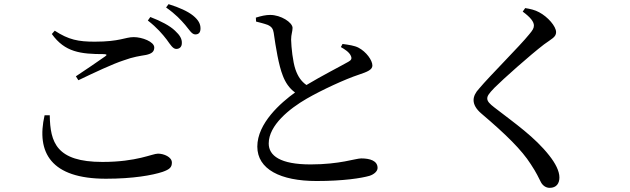

<svg xmlns="http://www.w3.org/2000/svg" viewBox="-20 -842 3040 926"><path d="M830 -606C846 -606 857 -616 857 -634C858 -654 848 -672 824 -694C799 -718 757 -740 705 -760L693 -743C737 -709 764 -677 784 -651C802 -626 814 -606 830 -606ZM491 20C623 20 715 3 764 -13C798 -25 809 -35 809 -58C809 -85 770 -101 742 -101C714 -101 641 -61 474 -61C252 -61 222 -155 220 -286H195C154 -106 226 20 491 20ZM346 -474 358 -455C433 -491 524 -534 577 -551C623 -568 655 -572 684 -577C712 -583 724 -593 724 -613C724 -641 665 -663 625 -663C583 -663 559 -641 437 -641C358 -641 311 -650 244 -694L230 -678C293 -590 369 -581 482 -581C496 -580 497 -577 487 -570C453 -546 393 -505 346 -474ZM922 -676C939 -676 947 -686 947 -705C947 -726 938 -745 911 -767C886 -787 845 -806 793 -822L781 -806C829 -772 852 -746 873 -722C894 -697 905 -676 922 -676Z M1507 31C1637 31 1724 17 1762 6C1784 -1 1801 -16 1801 -32C1801 -67 1764 -78 1722 -78C1695 -78 1619 -49 1478 -49C1332 -49 1276 -91 1276 -150C1276 -238 1376 -318 1459 -366C1532 -408 1644 -460 1711 -482C1753 -496 1776 -506 1776 -526C1776 -551 1747 -592 1709 -612C1690 -622 1662 -626 1632 -630L1624 -615C1643 -604 1664 -591 1672 -573C1678 -560 1675 -552 1660 -544C1627 -525 1531 -476 1458 -432C1432 -450 1416 -475 1405 -507C1392 -545 1385 -613 1384 -651C1384 -676 1391 -690 1391 -708C1390 -734 1335 -770 1283 -770C1261 -770 1240 -765 1214 -757L1215 -738C1231 -734 1255 -728 1271 -722C1291 -713 1297 -702 1300 -684C1310 -614 1324 -527 1344 -477C1356 -445 1375 -416 1403 -396C1335 -347 1221 -248 1221 -135C1221 -26 1332 31 1507 31Z M2631 64C2664 64 2678 42 2678 14C2678 -17 2659 -54 2629 -92C2559 -181 2465 -246 2364 -324C2342 -341 2330 -353 2330 -367C2330 -379 2337 -390 2365 -419C2407 -461 2535 -575 2604 -628C2641 -655 2662 -663 2662 -687C2662 -715 2622 -761 2580 -783C2560 -794 2538 -799 2513 -803L2501 -786C2539 -758 2555 -737 2555 -719C2555 -706 2549 -696 2532 -676C2488 -621 2342 -476 2291 -415C2273 -396 2264 -377 2264 -359C2264 -338 2276 -316 2302 -294C2422 -192 2496 -119 2540 -50C2568 -8 2578 16 2589 37C2597 52 2612 64 2631 64Z"/></svg>

Font: Source Han Serif CN Medium
Style: Regular
Weight: 500
Designer: Ryoko NISHIZUKA 西塚涼子 (kana & ideographs); Frank Grießhammer (Latin, Greek & Cyrillic); Wenlong ZHANG 张文龙 (bopomofo); San
Foundry: Adobe
Version: Version 2.002;hotconv 1.1.0;makeotfexe 2.6.0